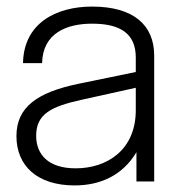

<svg xmlns="http://www.w3.org/2000/svg" viewBox="-20 -552 535 584"><path d="M395 0H449V-383C449 -475 387 -532 260 -532C150 -532 52 -481 50 -360H108C110 -452 184 -480 260 -480C346 -480 393 -450 393 -377V-333L218 -297C93 -271 30 -226 30 -138C30 -47 94 12 207 12C283 12 352 -17 395 -89ZM90 -139C90 -206 137 -228 226 -248L393 -285V-217C393 -96 306 -40 210 -40C127 -40 90 -82 90 -139Z"/></svg>

Font: Aspekta 250
Style: Regular
Weight: 250
Designer: Ivo Dolenc
Version: Version 2.000